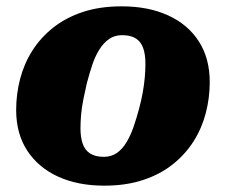

<svg xmlns="http://www.w3.org/2000/svg" viewBox="-20 -572 713 606"><path d="M419 -229Q426 -255 430.5 -280Q435 -305 437 -328Q439 -351 439 -371Q439 -400 432 -420Q425 -440 409 -450.5Q393 -461 365 -461Q342 -461 324.5 -449Q307 -437 293.5 -415.5Q280 -394 271 -366.5Q262 -339 254 -309Q248 -283 243 -258Q238 -233 236 -210Q234 -187 234 -167Q234 -139 241 -118.5Q248 -98 264.5 -87.5Q281 -77 308 -77Q331 -77 348.5 -89Q366 -101 379 -122.5Q392 -144 401.5 -171.5Q411 -199 419 -229ZM31 -225Q31 -275 43.5 -323Q56 -371 82 -412Q108 -453 147.5 -484.5Q187 -516 241 -534Q295 -552 364 -552Q448 -552 510.5 -523.5Q573 -495 607.5 -441.5Q642 -388 642 -313Q642 -263 629.5 -215Q617 -167 591 -126Q565 -85 525.5 -53.5Q486 -22 432 -4Q378 14 309 14Q226 14 163.5 -14.5Q101 -43 66 -96.5Q31 -150 31 -225Z"/></svg>

Font: Roboto Serif ExtraBold
Style: Italic
Weight: 800
Italic angle: -10°
Version: Version 1.007